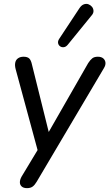

<svg xmlns="http://www.w3.org/2000/svg" viewBox="-20 -788 567 995"><path d="M120 187Q102 187 92.5 178.5Q83 170 83 156.5Q83 143 92 127L186 -29L180 9L61 -430Q56 -449 59 -463.5Q62 -478 73.5 -486Q85 -494 102 -494Q122 -494 131.5 -485Q141 -476 146 -452L241 -70H213L437 -461Q448 -478 458.5 -486Q469 -494 487 -494Q505 -494 515 -485.5Q525 -477 526.5 -463.5Q528 -450 518 -434L170 154Q160 171 149 179Q138 187 120 187ZM331 -556Q322 -545 311 -543.5Q300 -542 291.5 -548Q283 -554 281 -564.5Q279 -575 287 -587L392 -746Q402 -761 414.5 -765.5Q427 -770 438 -766Q449 -762 456.5 -753Q464 -744 464.5 -731.5Q465 -719 454 -707Z"/></svg>

Font: Nunito Medium
Style: Italic
Weight: 500
Designer: Vernon Adams
Foundry: Vernon Adams
Version: Version 3.601